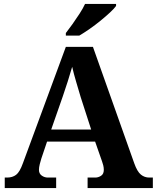

<svg xmlns="http://www.w3.org/2000/svg" viewBox="-20 -951 793 971"><path d="M4 0V-53H16Q43 -53 61.5 -67Q80 -81 96 -126L313 -714H450L659 -125Q674 -83 692.5 -68Q711 -53 735 -53H753V0H423V-53H462Q477 -53 491 -62Q505 -71 505 -92Q505 -104 502 -115.5Q499 -127 496 -135L461 -235H218L189 -149Q185 -137 181 -120.5Q177 -104 177 -92Q177 -73 191 -63Q205 -53 222 -53H264V0ZM239 -296H441L388 -460Q378 -494 365.5 -536Q353 -578 345 -613Q336 -581 323 -540.5Q310 -500 298 -465ZM313 -784Q328 -803 346.5 -829Q365 -855 382.5 -882Q400 -909 410 -931H567V-921Q558 -908 536.5 -888Q515 -868 488 -846Q461 -824 433 -804.5Q405 -785 381 -771H313Z"/></svg>

Font: Noto Serif Khojki
Style: Regular
Weight: 400
Designer: Juan Bruce
Version: Version 2.002